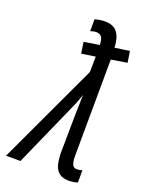

<svg xmlns="http://www.w3.org/2000/svg" viewBox="-197 -838 697 920"><g transform="rotate(20 151.0 -378.5)"><path d="M272.9 9.8Q241.7 9.8 224.1 -3.2Q206.5 -16.1 199.2 -41.5Q191.9 -66.9 191.4 -104L193.8 -304.2Q194.8 -330.1 195.1 -352.8Q195.3 -375.5 196.3 -399.9Q190.9 -384.3 184.6 -366.5Q178.2 -348.6 170.4 -332.5L22.9 0H-50.8L189.5 -514.2L190.9 -593.3L120.1 -582.5L111.8 -640.1L189.9 -652.3Q189.5 -681.2 180.7 -692.9Q171.9 -704.6 153.3 -704.6Q146 -704.6 139.2 -703.1Q132.3 -701.7 124 -698.2V-759.3Q133.3 -762.2 147.5 -764.6Q161.6 -767.1 175.3 -767.1Q219.2 -767.1 239 -740.5Q258.8 -713.9 260.7 -664.1L335.4 -674.8L344.2 -617.7L263.2 -604.5L260.3 -113.8Q260.3 -92.8 263.2 -79.8Q266.1 -66.9 272.5 -61Q278.8 -55.2 289.1 -55.2Q296.9 -55.2 303.2 -56.2Q309.6 -57.1 316.9 -60.1V2.9Q308.6 5.9 295.7 7.8Q282.7 9.8 272.9 9.8Z"/></g></svg>

Font: Open Sans Condensed
Style: Italic
Weight: 400
Width: 3
Italic angle: -12°
Designer: Monotype Design Team
Foundry: Monotype Imaging Inc.
Version: Version 3.000